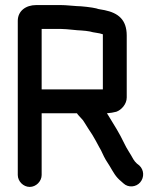

<svg xmlns="http://www.w3.org/2000/svg" viewBox="-20 -696 634 756"><path d="M221 -676H122C82 -676 50 -653 50 -614V-7C50 18 72 40 97 40C122 40 144 18 144 -7V-250H283C285 -247 287 -244 290 -241L300 -230C305 -225 309 -220 311 -216L328 -189C342 -168 346 -162 357 -142L371 -116C376 -108 380 -100 383 -93C392 -73 400 -60 412 -42C427 -17 435 0 457 18L466 26C485 44 516 41 532 22C549 2 547 -27 529 -44L519 -52C512 -59 510 -61 505 -69C494 -90 479 -110 469 -132C450 -172 430 -203 408 -239L401 -250C414 -251 427 -253 438 -256C458 -263 479 -286 479 -312V-556C479 -619 445 -645 392 -656C379 -659 369 -659 359 -663C343 -667 300 -672 282 -672C262 -673 241 -676 221 -676ZM300 -576C313 -575 324 -574 334 -572C349 -567 369 -567 385 -561V-344H144V-582H221C243 -582 285 -576 300 -576Z"/></svg>

Font: Electronic
Style: ExBlk
Weight: 900
Version: Version 1.011